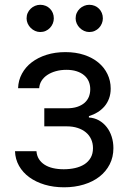

<svg xmlns="http://www.w3.org/2000/svg" viewBox="-20 -770 534 801"><path d="M132.1 -139.2Q133.5 -120.7 142.2 -106.7Q150.9 -92.7 165.7 -83.1Q180.4 -73.5 200.8 -68.7Q221.2 -63.9 245.7 -63.9Q271 -63.9 293.1 -68.9Q315.3 -73.9 332 -84.5Q348.7 -95.2 358.3 -111.9Q367.9 -128.6 367.9 -152Q367.9 -172.2 360.3 -189.1Q352.6 -206 338.2 -217.9Q323.9 -229.8 303.8 -236.3Q283.7 -242.9 258.5 -242.9H164.8V-318.2H258.5Q283.7 -318.2 302 -324.2Q320.3 -330.3 332.6 -340.9Q344.8 -351.6 350.7 -366.1Q356.5 -380.7 356.5 -397.7Q356.5 -415.8 350 -430.8Q343.4 -445.7 330.6 -456.3Q317.8 -467 299.4 -472.8Q280.9 -478.7 257.1 -478.7Q233.3 -478.7 212.9 -473Q192.5 -467.3 177.4 -457.2Q162.3 -447.1 153.4 -433.1Q144.5 -419 143.5 -402H55.4Q56.5 -435 71.6 -462.7Q86.6 -490.4 112.7 -510.3Q138.8 -530.2 174.5 -541.4Q210.2 -552.6 252.8 -552.6Q296.2 -552.6 331 -541Q365.8 -529.5 390.4 -509.1Q415.1 -488.6 428.4 -460.8Q441.8 -432.9 441.8 -400.6Q441.8 -377.5 434.8 -358.8Q427.9 -340.2 415.7 -326Q403.4 -311.8 386.9 -301.7Q370.4 -291.5 350.9 -285.5V-279.8Q373.9 -278.4 392.8 -267.8Q411.6 -257.1 425.1 -239.9Q438.6 -222.7 445.8 -200.1Q453.1 -177.6 453.1 -152Q453.1 -114.7 437.7 -84.5Q422.2 -54.3 394.9 -33Q367.5 -11.7 329.7 -0.2Q291.9 11.4 247.2 11.4Q203.5 11.4 166.5 0.4Q129.6 -10.7 102.5 -30.4Q75.3 -50.1 59.5 -77.9Q43.7 -105.8 42.6 -139.2ZM147.7 -636.4Q136.7 -636.4 126.4 -641Q116.1 -645.6 108.1 -653.6Q100.1 -661.6 95.5 -671.9Q90.9 -682.2 90.9 -693.2Q90.9 -705.6 95.5 -715.9Q100.1 -726.2 108.1 -733.8Q116.1 -741.5 126.4 -745.7Q136.7 -750 147.7 -750Q160.2 -750 170.5 -745.7Q180.8 -741.5 188.4 -733.8Q196 -726.2 200.3 -715.9Q204.5 -705.6 204.5 -693.2Q204.5 -682.2 200.3 -671.9Q196 -661.6 188.4 -653.6Q180.8 -645.6 170.5 -641Q160.2 -636.4 147.7 -636.4ZM352.3 -636.4Q341.3 -636.4 331 -641Q320.7 -645.6 312.7 -653.6Q304.7 -661.6 300.1 -671.9Q295.5 -682.2 295.5 -693.2Q295.5 -705.6 300.1 -715.9Q304.7 -726.2 312.7 -733.8Q320.7 -741.5 331 -745.7Q341.3 -750 352.3 -750Q364.7 -750 375 -745.7Q385.3 -741.5 392.9 -733.8Q400.6 -726.2 404.8 -715.9Q409.1 -705.6 409.1 -693.2Q409.1 -682.2 404.8 -671.9Q400.6 -661.6 392.9 -653.6Q385.3 -645.6 375 -641Q364.7 -636.4 352.3 -636.4Z"/></svg>

Font: Interop
Style: Regular
Weight: 400
Designer: Rasmus Andersson, Google, Jang Haemin
Foundry: jhaemin
Version: Version 1.008